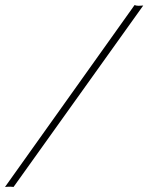

<svg xmlns="http://www.w3.org/2000/svg" viewBox="-20 -695 592 767"><path d="M0 51.8 517.6 -674.8Q524.4 -671.9 533.7 -671.9Q537.6 -671.9 543.7 -672.4Q549.8 -672.9 552.2 -672.9L34.2 51.8Q28.3 50.8 22 50.8Q17.1 50.8 11.7 51Q6.3 51.3 0 51.8Z"/></svg>

Font: Pinyon Script
Style: Regular
Weight: 400
Designer: Nicole Fally, Eben Sorkin
Foundry: Sorkin Type Co.
Version: Version 1.008; ttfautohint (v1.8.4.7-5d5b)